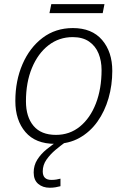

<svg xmlns="http://www.w3.org/2000/svg" viewBox="-20 -673 604 910"><path d="M240.7 8.8Q148.4 8.8 100.6 -47.1Q52.7 -103 52.7 -194.3Q52.7 -290.5 86.7 -368.9Q120.6 -447.3 181.9 -493.7Q243.2 -540 325.2 -540Q415.5 -540 463.9 -483.6Q512.2 -427.2 512.2 -336.9Q512.2 -269.5 494.4 -207.5Q476.6 -145.5 441.9 -96.7Q407.2 -47.9 356.7 -19.5Q306.2 8.8 240.7 8.8ZM245.1 -33.7Q310.5 -33.7 359.1 -73.5Q407.7 -113.3 434.6 -182.9Q461.4 -252.4 461.4 -341.3Q461.4 -384.3 447 -419.7Q432.6 -455.1 402.1 -476.1Q371.6 -497.1 324.7 -497.1Q259.8 -497.1 209.7 -458.3Q159.7 -419.4 131.3 -350.8Q103 -282.2 103 -192.9Q103 -119.1 138.9 -76.4Q174.8 -33.7 245.1 -33.7ZM214.4 -610.8 223.1 -653.3H475.1L466.8 -610.8ZM215.8 216.8Q182.6 216.8 161.1 198.5Q139.6 180.2 139.6 144.5Q139.6 110.8 156.7 83.7Q173.8 56.6 201.2 34.4Q228.5 12.2 258.3 -7.3L291 0Q268.6 16.1 243.4 37.1Q218.3 58.1 200.4 83.5Q182.6 108.9 182.6 139.2Q182.6 179.7 223.6 179.7Q235.8 179.7 246.8 178Q257.8 176.3 266.6 173.8V209.5Q256.3 212.4 243.4 214.6Q230.5 216.8 215.8 216.8Z"/></svg>

Font: Open Sans Light
Style: Italic
Weight: 300
Italic angle: -12°
Designer: Monotype Design Team
Foundry: Monotype Imaging Inc.
Version: Version 3.003; ttfautohint (v1.8.4)